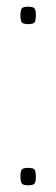

<svg xmlns="http://www.w3.org/2000/svg" viewBox="-20 -552 167 573"><path d="M41 -25Q41 -41 45 -46Q49 -51 64 -51Q79 -51 83 -46Q87 -41 87 -25Q87 -9 83 -4Q79 1 64 1Q50 1 45.5 -4Q41 -9 41 -25ZM41 -506Q41 -522 45 -527Q49 -532 64 -532Q79 -532 83 -527Q87 -522 87 -506Q87 -490 83 -485Q79 -480 64 -480Q50 -480 45.5 -485Q41 -490 41 -506Z"/></svg>

Font: Georama SemiCondensed ExtraLight
Style: Regular
Weight: 200
Width: 4
Designer: Jean-Baptiste Levee
Foundry: Production Type
Version: Version 1.000